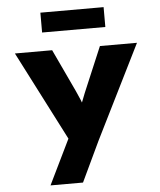

<svg xmlns="http://www.w3.org/2000/svg" viewBox="-63 -805 909 1089"><g transform="rotate(-5 391.5 -260.5)"><path d="M180 230 327 -72 322 9 44 -533H256L370 -290Q382 -264 393 -237.5Q404 -211 412 -182L377 -172Q386 -192 397.5 -220Q409 -248 419 -275L528 -533H739L473 2L365 230ZM208 -638V-751H568V-638Z"/></g></svg>

Font: Lexend Exa ExtraBold
Style: Regular
Weight: 800
Designer: Bonnie Shaver-Troup, Thomas Jockin
Foundry: Lexend
Version: Version 1.007